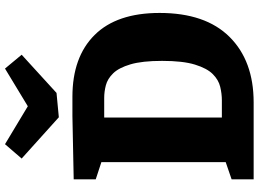

<svg xmlns="http://www.w3.org/2000/svg" viewBox="-150 -860 1010 749"><g transform="rotate(-90 354.5 -485.0)"><path d="M352 -707Q507 -707 593 -620.5Q679 -534 679 -367Q679 -188 585.5 -94Q492 0 330 0H30V-86L97 -109V-594L30 -616V-702L276 -707ZM338 -124Q364 -124 391 -130.5Q418 -137 440.5 -159.5Q463 -182 477.5 -229Q492 -276 492 -357Q492 -435 478.5 -480.5Q465 -526 443.5 -548Q422 -570 397 -576.5Q372 -583 348 -583H271V-124ZM462 -970 516 -905 367 -769 272 -760 111 -905 167 -970 315 -881Z"/></g></svg>

Font: Bitter ExtraBold
Style: Regular
Weight: 800
Designer: Sol Matas, and Bitter project Authors
Foundry: Sol Matas
Version: Version 2.001